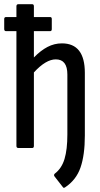

<svg xmlns="http://www.w3.org/2000/svg" viewBox="-23 -703 475 912"><path d="M286 187Q279 192 275 185L236 135Q231 128 237 122Q270 97 283.5 52Q297 7 297 -64V-349Q297 -421 242 -421Q195 -421 138 -359V-10Q138 0 130 0H64Q55 0 55 -10V-555H6Q-3 -555 -3 -565V-613Q-3 -622 6 -622H55V-673Q55 -683 64 -683H130Q138 -683 138 -673V-622H215Q223 -622 223 -613V-565Q223 -555 215 -555H138V-430Q170 -463 202.5 -480Q235 -497 271 -497Q380 -497 380 -357V-59Q380 33 359.5 92.5Q339 152 286 187Z"/></svg>

Font: Sofia Sans Condensed Medium
Style: Regular
Weight: 500
Designer: Botio Nikoltchev, Ani Petrova
Foundry: lettersoup
Version: Version 4.101; ttfautohint (v1.8.4.7-5d5b)